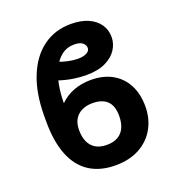

<svg xmlns="http://www.w3.org/2000/svg" viewBox="-138 -874 926 997"><g transform="rotate(-20 325.5 -375.0)"><path d="M360.8 -451.2Q429.2 -451.2 478.5 -423.6Q527.8 -396 554.4 -345.5Q581.1 -294.9 581.1 -226.1Q581.1 -158.7 551.5 -105.5Q522 -52.2 466.3 -21.2Q410.6 9.8 332.5 9.8Q247.1 9.8 188.5 -28.3Q129.9 -66.4 100.1 -141.4Q70.3 -216.3 70.3 -327.6V-357.9Q70.8 -483.9 107.2 -574Q143.6 -664.1 209.2 -711.9Q274.9 -759.8 362.3 -759.8Q419.4 -759.8 459 -741.9Q498.5 -724.1 519 -693.6Q539.6 -663.1 539.6 -623.5Q539.6 -587.9 519 -555.7Q498.5 -523.4 456.3 -502.9Q414.1 -482.4 349.1 -482.4Q317.9 -482.4 280.5 -487.8Q243.2 -493.2 197.8 -507.8L228.5 -600.1Q255.9 -588.9 284.9 -583Q314 -577.1 336.9 -577.1Q367.7 -577.1 385.7 -586.9Q403.8 -596.7 403.8 -612.3Q403.8 -629.9 388.7 -641.8Q373.5 -653.8 342.3 -653.8Q302.7 -653.8 273.9 -631.8Q245.1 -609.9 226.1 -572Q207 -534.2 198 -486.1Q189 -438 189 -385.3Q222.7 -418.5 265.9 -434.8Q309.1 -451.2 360.8 -451.2ZM327.1 -335Q294.9 -335 269.5 -323Q244.1 -311 229.7 -287.1Q215.3 -263.2 215.3 -226.1Q215.3 -189 227.5 -161.9Q239.7 -134.8 264.2 -120.1Q288.6 -105.5 325.7 -105.5Q363.3 -105.5 387.9 -120.1Q412.6 -134.8 424.6 -161.9Q436.5 -189 436.5 -226.1Q436.5 -280.8 409.2 -307.9Q381.8 -335 327.1 -335Z"/></g></svg>

Font: Inter 28pt
Style: Bold
Weight: 700
Designer: Rasmus Andersson
Foundry: rsms
Version: Version 4.001;git-66647c0bb